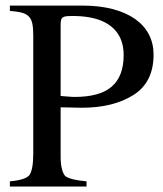

<svg xmlns="http://www.w3.org/2000/svg" viewBox="-20 -682 596 702"><path d="M353.5 -605Q310.5 -623.5 246.1 -623.5Q231.4 -623.5 222.7 -622.6Q213.9 -621.6 209.2 -618.2Q204.6 -614.7 203.1 -608.2Q201.7 -601.6 201.7 -590.8V-331.1Q215.3 -330.1 223.1 -329.3Q231 -328.6 235.8 -328.4Q240.7 -328.1 244.1 -327.9Q247.6 -327.6 252.4 -327.6Q345.7 -327.6 388.9 -365.7Q432.1 -403.8 432.1 -480Q432.1 -570.3 353.5 -605ZM16.1 -19Q72.3 -23.9 87.4 -41.5Q94.2 -50.8 97.9 -70.6Q101.6 -90.3 101.6 -120.6V-552.7Q101.6 -578.6 98.4 -594.7Q95.2 -610.8 86.2 -620.8Q77.1 -630.9 60.3 -635.5Q43.5 -640.1 16.1 -642.1V-661.6H279.8Q343.8 -661.6 392.6 -648.7Q441.4 -635.7 474.6 -612.1Q507.8 -588.4 524.7 -555.4Q541.5 -522.5 541.5 -482.4Q541.5 -380.4 466.8 -334Q393.1 -288.1 279.8 -288.1Q273.9 -288.1 264.4 -288.3Q254.9 -288.6 244.1 -288.8Q233.4 -289.1 222.2 -289.3Q210.9 -289.6 201.7 -289.6V-108.9Q201.7 -82.5 206.3 -64.5Q210.9 -46.4 218.8 -38.1Q228 -31.2 247.6 -26.4Q267.1 -21.5 296.4 -19V0H16.1Z"/></svg>

Font: Dima Niloofar
Style: Regular
Weight: 400
Designer: R.Balvardi
Foundry: Dima Software Group
Version: Version 3.00;November 13, 2018;FontCreator 11.5.0.2427 64-bi